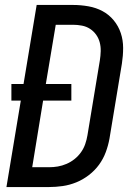

<svg xmlns="http://www.w3.org/2000/svg" viewBox="-20 -755 540 775"><path d="M6 0 64 -349H26V-416H75L128 -735H275Q306 -735 337 -729.5Q368 -724 394 -710Q420 -696 439 -673Q458 -650 467.5 -621.5Q477 -593 477 -561.5Q477 -530 472 -498L422 -196Q417 -168 407 -141Q397 -114 380 -90.5Q363 -67 339 -48.5Q315 -30 288 -19Q261 -8 233 -4Q205 0 178 0ZM178 -80Q196 -80 213.5 -83Q231 -86 248.5 -93.5Q266 -101 281 -113Q296 -125 307 -140.5Q318 -156 324 -173.5Q330 -191 333 -209L383 -511Q386 -530 386.5 -548.5Q387 -567 382.5 -584Q378 -601 368 -615Q358 -629 343.5 -638.5Q329 -648 311 -651.5Q293 -655 275 -655H205L165 -416H268V-349H154L110 -80Z"/></svg>

Font: Iosevka Curly Medium Oblique
Style: Regular
Weight: 500
Italic angle: -9°
Monospace: yes
Designer: Belleve Invis
Foundry: Belleve Invis
Version: Version 11.1.0; ttfautohint (v1.8.3)